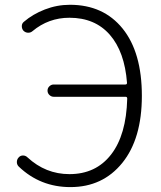

<svg xmlns="http://www.w3.org/2000/svg" viewBox="-20 -762 667 795"><path d="M114.3 -632.8Q106.4 -626 95.7 -626.5Q85 -627 77.1 -634.8Q70.3 -642.6 70.3 -653.8Q70.3 -665 79.1 -671.9Q115.2 -703.1 165.5 -722.7Q215.8 -742.2 269.5 -742.2Q408.2 -742.2 487.8 -643.6Q567.4 -544.9 567.4 -365.2Q567.4 -187.5 486.3 -87.4Q405.3 12.7 271.5 12.7Q146.5 12.7 57.6 -72.3Q49.8 -80.1 49.8 -90.8Q49.8 -102.5 57.6 -110.4Q64.5 -118.2 75.2 -118.2Q85.9 -118.2 93.8 -110.4Q168.9 -41 267.6 -41Q377 -41 439.9 -122.1Q502.9 -203.1 506.8 -353.5Q506.8 -361.3 500 -361.3H202.1Q192.4 -361.3 184.6 -368.7Q176.8 -376 176.8 -386.7Q176.8 -397.5 184.6 -404.8Q192.4 -412.1 202.1 -412.1H499Q505.9 -412.1 505.9 -418.9Q496.1 -547.9 434.6 -618.2Q373 -688.5 267.6 -688.5Q180.7 -688.5 114.3 -632.8Z"/></svg>

Font: Gen Jyuu Gothic Light
Style: Regular
Weight: 200
Designer: [Source Han Sans]
Ryoko NISHIZUKA  (kana & ideographs); Paul D. Hunt (Latin, Greek & Cyrillic); Wenlong ZHANG  (bopomofo
Version: Version 1.002.20150607